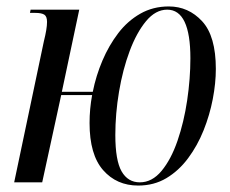

<svg xmlns="http://www.w3.org/2000/svg" viewBox="-20 -566 715 596"><path d="M409 10Q342 10 300 -38Q258 -86 258 -184Q258 -228 266 -271H170L111 0H24L116 -437Q121 -457 123.5 -472Q126 -487 126 -498Q126 -515 117.5 -520.5Q109 -526 89 -526H73L75 -536H226L172 -281H268Q278 -331 298 -378Q318 -425 347 -463Q376 -501 415.5 -523.5Q455 -546 504 -546Q565 -546 607.5 -500Q650 -454 650 -352Q650 -308 640.5 -258.5Q631 -209 612 -161.5Q593 -114 564 -75Q535 -36 496.5 -13Q458 10 409 10ZM414 0Q452 0 481.5 -35.5Q511 -71 531 -129Q551 -187 561 -254.5Q571 -322 571 -385Q571 -536 499 -536Q463 -536 433.5 -500.5Q404 -465 382.5 -407.5Q361 -350 349.5 -281.5Q338 -213 338 -147Q338 -68 357.5 -34Q377 0 414 0Z"/></svg>

Font: Noto Serif Display ExtraCondensed
Style: Italic
Weight: 400
Width: 2
Italic angle: -12°
Designer: Monotype Design Team
Foundry: Monotype Imaging Inc.
Version: Version 2.009